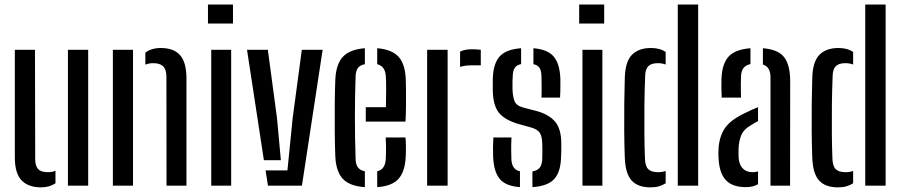

<svg xmlns="http://www.w3.org/2000/svg" viewBox="-20 -820 3986 848"><path d="M45.5 -125V-600H134.5L135.5 -117.5Q135.5 -87 148.5 -73.2Q161.5 -59.5 191.5 -59.5Q210.5 -59.5 225 -66V-10.5Q198 7.5 161.5 7.5Q105 7.5 75.2 -23.5Q45.5 -54.5 45.5 -125ZM280 0V-600H369.5V0Z M715.5 0 715 -483Q714.5 -513.5 700.5 -527.2Q686.5 -541 656.5 -541Q638.5 -541 622 -534.5V-587.5Q648.5 -608 690 -608Q747 -608 775 -576.8Q803 -545.5 803.5 -476V0ZM478.5 0V-600H567.5V0Z M898.5 -716V-800H1009V-716ZM913 0V-600H1001V0Z M1071 -600H1163L1203.5 -297.5L1220.5 -112.5H1145.5ZM1153 -67.5H1249.5L1272.5 -297.5L1313 -600H1405L1313.5 0H1163.5Z M1461 -128.5Q1459 -174.5 1458.5 -236Q1458 -297.5 1458.5 -360Q1459 -422.5 1461 -470Q1464.5 -537.5 1495 -569.8Q1525.5 -602 1591.5 -607V-536.5Q1569 -532 1560 -518.5Q1551 -505 1550.5 -482Q1547.5 -390 1547.5 -302.2Q1547.5 -214.5 1550.5 -119.5Q1551 -94 1560.8 -80.8Q1570.5 -67.5 1591.5 -63.5V6.5Q1523.5 2 1493.8 -30.5Q1464 -63 1461 -128.5ZM1595.5 -283V-346.5H1684.5Q1685.5 -388 1685.5 -428.2Q1685.5 -468.5 1684 -482Q1682 -527.5 1646 -536.5V-607Q1711 -601.5 1740 -569.5Q1769 -537.5 1772 -473Q1772.5 -461.5 1773 -430Q1773.5 -398.5 1773.2 -358.8Q1773 -319 1771 -283ZM1646 6.5V-63.5Q1682 -71.5 1684 -120Q1685 -135 1685 -159.8Q1685 -184.5 1683.5 -213H1771Q1772.5 -197 1772.8 -171Q1773 -145 1772 -128.5Q1769 -62.5 1740.2 -30.2Q1711.5 2 1646 6.5Z M2012 -524.5V-592Q2032.5 -602.5 2065 -602.5Q2085 -602.5 2103.5 -600V-531.5H2066Q2033.5 -531.5 2012 -524.5ZM1866.5 0V-600H1957V0Z M2331.5 6.5V-63Q2354 -66.5 2364.2 -80Q2374.5 -93.5 2375 -120Q2375.5 -141.5 2375.5 -152.8Q2375.5 -164 2375 -183Q2374.5 -215.5 2365.2 -231.5Q2356 -247.5 2329 -256L2271.5 -272Q2210.5 -289.5 2184.2 -321.2Q2158 -353 2156.5 -419Q2156 -448 2156.5 -470.5Q2158 -537.5 2186 -569.8Q2214 -602 2281.5 -607V-537Q2262 -533 2253.5 -520.2Q2245 -507.5 2244.5 -482Q2244 -473.5 2243.5 -459.8Q2243 -446 2243.5 -427.5Q2244.5 -394 2252.5 -373.5Q2260.5 -353 2291 -345L2345 -331Q2403 -316 2431 -283.5Q2459 -251 2459 -186Q2459 -169 2459 -156.2Q2459 -143.5 2458 -126.5Q2456.5 -61 2428 -29.5Q2399.5 2 2331.5 6.5ZM2371.5 -389Q2372.5 -412 2372.2 -439Q2372 -466 2371.5 -482.5Q2371 -507 2363.2 -519.8Q2355.5 -532.5 2336 -536.5V-607Q2398.5 -602 2425.5 -570.2Q2452.5 -538.5 2455 -472Q2455 -464.5 2455 -448.8Q2455 -433 2454.8 -416.2Q2454.5 -399.5 2453.5 -389ZM2158 -128.5Q2156.5 -175 2159 -213H2239Q2237.5 -181.5 2237.8 -159Q2238 -136.5 2238.5 -119.5Q2239.5 -71 2276.5 -63.5V6.5Q2213 2 2186.8 -30.2Q2160.5 -62.5 2158 -128.5Z M2538 -716V-800H2648.5V-716ZM2552.5 0V-600H2640.5V0Z M2973.5 0V-800H3063.5V0ZM2739.5 -124Q2737.5 -176 2737 -239.5Q2736.5 -303 2737.2 -365.2Q2738 -427.5 2739.5 -476Q2741.5 -548 2771.2 -578Q2801 -608 2855 -608Q2895 -608 2920 -590.5V-535Q2904.5 -541 2886 -541Q2856.5 -541 2843.2 -527.5Q2830 -514 2829.5 -484.5Q2827 -424 2826.2 -358.8Q2825.5 -293.5 2826 -231.8Q2826.5 -170 2828.5 -120Q2829.5 -86 2843.2 -72.8Q2857 -59.5 2886 -59.5Q2905.5 -59.5 2920 -65V-10.5Q2906.5 -2 2890.5 2.8Q2874.5 7.5 2853 7.5Q2797 7.5 2769.5 -23Q2742 -53.5 2739.5 -124Z M3167.5 -389Q3166.5 -408 3166.2 -430.2Q3166 -452.5 3166.5 -473Q3169 -537 3197.2 -569.2Q3225.5 -601.5 3294.5 -607V-537Q3275.5 -533 3264.8 -520.8Q3254 -508.5 3253 -484.5Q3252 -471 3252 -451.8Q3252 -432.5 3252.2 -415Q3252.5 -397.5 3253 -389ZM3383 0V-478.5Q3383 -525 3349.5 -535V-607Q3417.5 -601.5 3443.8 -566.8Q3470 -532 3470 -461L3469.5 0ZM3154 -114.5Q3153 -126.5 3152.8 -139Q3152.5 -151.5 3153.5 -164Q3157 -218.5 3183 -255.8Q3209 -293 3277.5 -324Q3289 -330 3302 -335.8Q3315 -341.5 3328 -346.5V-285.5Q3320.5 -282 3312.8 -277Q3305 -272 3296 -266.5Q3263.5 -248 3253 -220.5Q3242.5 -193 3242 -163Q3241.5 -149.5 3241.8 -140Q3242 -130.5 3242.5 -120.5Q3245 -92 3260.8 -75.8Q3276.5 -59.5 3304 -59.5Q3317.5 -59.5 3328 -63V-6.5Q3307 6.5 3274 6.5Q3216.5 6.5 3187.5 -22.8Q3158.5 -52 3154 -114.5Z M3801.5 0V-800H3891.5V0ZM3567.5 -124Q3565.5 -176 3565 -239.5Q3564.5 -303 3565.2 -365.2Q3566 -427.5 3567.5 -476Q3569.5 -548 3599.2 -578Q3629 -608 3683 -608Q3723 -608 3748 -590.5V-535Q3732.5 -541 3714 -541Q3684.5 -541 3671.2 -527.5Q3658 -514 3657.5 -484.5Q3655 -424 3654.2 -358.8Q3653.5 -293.5 3654 -231.8Q3654.5 -170 3656.5 -120Q3657.5 -86 3671.2 -72.8Q3685 -59.5 3714 -59.5Q3733.5 -59.5 3748 -65V-10.5Q3734.5 -2 3718.5 2.8Q3702.5 7.5 3681 7.5Q3625 7.5 3597.5 -23Q3570 -53.5 3567.5 -124Z"/></svg>

Font: Big Shoulders Stencil Text Medium
Style: Regular
Weight: 500
Designer: Patric King
Foundry: XO Type Co
Version: Version 1.000